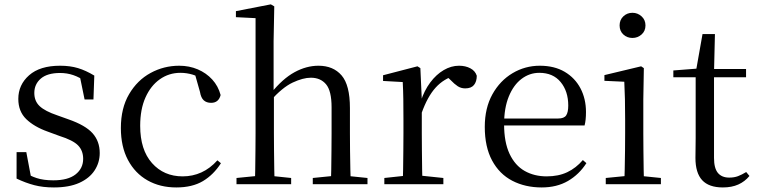

<svg xmlns="http://www.w3.org/2000/svg" viewBox="-20 -825 3389 860"><path d="M221.4 14.6Q172.9 14.6 134 4.5Q95.1 -5.6 54.2 -25.1L54.3 -143.7H97.8L121.5 -18.1L84.9 -20.3V-56.3Q113.4 -37.5 144.2 -27.4Q174.9 -17.3 218.7 -17.3Q285.2 -17.3 318.8 -44.1Q352.5 -70.9 352.5 -113.5Q352.5 -150.2 329.8 -173.6Q307.2 -197 245.6 -216.4L193.9 -235.4Q133.2 -257 97.6 -291.4Q62 -325.9 62 -382Q62 -445.2 110.4 -487.9Q158.8 -530.6 249.1 -530.6Q294.4 -530.6 329.5 -519.9Q364.7 -509.2 402.4 -486.4L398.6 -379.4H358.9L335.1 -495.5L366.5 -490.1V-457.8Q335.7 -479.4 307.9 -488.7Q280.2 -498.1 249.1 -498.1Q192.1 -498.1 162.9 -473.1Q133.7 -448 133.7 -408.5Q133.7 -372 157.7 -349.5Q181.6 -327 236.5 -308.4L286.8 -290.4Q362.6 -264 394.7 -228.1Q426.7 -192.1 426.7 -139.6Q426.7 -96.6 403.5 -61.4Q380.3 -26.2 334.9 -5.8Q289.5 14.6 221.4 14.6Z M769.6 14.6Q696.8 14.6 640.8 -17.1Q584.8 -48.8 553.1 -108.5Q521.4 -168.3 521.4 -251.4Q521.4 -340.7 558.2 -403.2Q594.9 -465.8 654.5 -498.2Q714 -530.6 782.8 -530.6Q827.5 -530.6 865.7 -514.4Q903.9 -498.1 930.7 -468.8Q957.5 -439.5 968.2 -399.3Q959.3 -364.4 925.7 -364.4Q905 -364.4 892.6 -375.7Q880.1 -386.9 875.7 -413.5L850.7 -501.6L900.8 -461.9Q870.5 -482.4 843.4 -490.6Q816.3 -498.8 788 -498.8Q736.9 -498.8 695.9 -469.9Q655 -441 631.5 -388.2Q607.9 -335.4 607.9 -261.5Q607.9 -153.9 660.9 -94.5Q713.8 -35 798.2 -35Q843 -35 881.9 -52.7Q920.9 -70.3 953.8 -106.9L969.6 -93.9Q936.6 -42.3 888.9 -13.8Q841.2 14.6 769.6 14.6Z M1039.3 0V-27.8L1148.1 -38.6H1180.7L1284.1 -27.8V0ZM1121.7 0Q1122.7 -24.4 1123.2 -65.3Q1123.7 -106.3 1124.2 -150.7Q1124.7 -195.1 1124.7 -228.5V-743.7L1036.7 -748.1V-775.1L1193.1 -805.5L1208.5 -796.5L1205.5 -641V-411.6L1206.9 -399.2V-228.5Q1206.9 -195.1 1207.4 -150.7Q1207.9 -106.3 1208.5 -65.3Q1209.1 -24.4 1210.1 0ZM1381 0V-27.8L1488.5 -38.6H1520.7L1626 -27.8V0ZM1462 0Q1463.2 -24.4 1463.7 -64.8Q1464.2 -105.3 1464.7 -149.7Q1465.2 -194.1 1465.2 -228.5V-344.3Q1465.2 -418.1 1440.4 -447.5Q1415.7 -476.9 1372.4 -476.9Q1337.3 -476.9 1291 -455.2Q1244.8 -433.5 1190.4 -372.6L1171.4 -407H1193.2Q1245.8 -472.4 1299.1 -501.5Q1352.4 -530.6 1406.5 -530.6Q1472.6 -530.6 1510 -487.3Q1547.4 -443.9 1547.4 -341.1V-228.5Q1547.4 -194.1 1547.9 -149.7Q1548.4 -105.3 1549.3 -64.8Q1550.2 -24.4 1551.2 0Z M1701.5 0V-27.8L1811.6 -39.6H1852.9L1965.9 -27.8V0ZM1783.9 0Q1785.1 -24.4 1785.6 -65.3Q1786.1 -106.3 1786.6 -150.7Q1787.1 -195.1 1787.1 -228.5V-289.4Q1787.1 -341 1786.5 -380.9Q1785.9 -420.7 1783.9 -457.5L1695.8 -462.4V-487.9L1849.9 -528L1862.9 -519.8L1869.3 -379V-378V-228.5Q1869.3 -195.1 1869.8 -150.7Q1870.3 -106.3 1870.8 -65.3Q1871.3 -24.4 1872.3 0ZM1868.5 -318.6 1846.9 -371H1864.7Q1880.2 -419.5 1907.1 -455.5Q1934 -491.4 1967.4 -511Q2000.8 -530.6 2036 -530.6Q2064.9 -530.6 2086.7 -519.1Q2108.6 -507.7 2115.6 -485.6Q2115.4 -459.5 2103 -444.3Q2090.7 -429.1 2063.7 -429.1Q2045.2 -429.1 2030.3 -438.7Q2015.5 -448.4 1997.8 -466.9L1974.8 -488.8L2020.3 -487.2Q1968 -473 1931.4 -432.7Q1894.8 -392.5 1868.5 -318.6Z M2406.3 14.6Q2332.5 14.6 2274.6 -15.4Q2216.7 -45.5 2184.1 -106.2Q2151.4 -167 2151.4 -256.8Q2151.4 -341.1 2185.5 -402.5Q2219.6 -463.8 2275.8 -497.2Q2332 -530.6 2397.9 -530.6Q2463.2 -530.6 2509.4 -503.3Q2555.6 -475.9 2580.1 -429.2Q2604.7 -382.4 2604.7 -323.2Q2604.7 -286.8 2598.4 -262.9H2189.6V-294.2H2480.3Q2506.6 -294.2 2516 -308.2Q2525.3 -322.1 2525.3 -352.3Q2525.3 -416.2 2491.2 -457.5Q2457.2 -498.8 2395.6 -498.8Q2351.8 -498.8 2316 -471.6Q2280.1 -444.5 2259 -392.8Q2237.9 -341.2 2237.9 -268.7Q2237.9 -188 2262.4 -135.9Q2286.9 -83.8 2329.9 -59.4Q2373 -35 2428.5 -35Q2481.5 -35 2520.8 -53.7Q2560.2 -72.3 2590.7 -108.1L2606.6 -94.3Q2574 -43.5 2524 -14.4Q2474 14.6 2406.3 14.6Z M2693.3 0V-27.8L2803.1 -38.6H2834.5L2940.3 -27.8V0ZM2776.3 0Q2777.3 -24.4 2778.2 -65.3Q2779.1 -106.3 2779.6 -150.7Q2780.1 -195.1 2780.1 -228.5V-288.8Q2780.1 -339.6 2779.2 -380.6Q2778.3 -421.6 2776.3 -458.9L2687.3 -463V-488.6L2851.7 -528L2863.9 -519.8L2861.5 -380.2V-228.5Q2861.5 -195.1 2862 -150.7Q2862.5 -106.3 2863.1 -65.3Q2863.7 -24.4 2864.7 0ZM2812.8 -655Q2788.9 -655 2772.1 -670.5Q2755.3 -686 2755.3 -711.1Q2755.3 -735.9 2772.1 -751.8Q2788.9 -767.7 2812.8 -767.7Q2836.2 -767.7 2853.7 -751.8Q2871.2 -735.9 2871.2 -711.1Q2871.2 -686 2853.7 -670.5Q2836.2 -655 2812.8 -655Z M3136.9 -478.9V-516H3321.7V-478.9ZM3217.8 14.6Q3155.2 14.6 3125.1 -18Q3095 -50.7 3095 -117.7Q3095 -142.1 3095.5 -161.1Q3096 -180.1 3096 -207.1V-478.9H2996V-509.4L3116.6 -518.8L3097 -504.4L3126.7 -672.5H3182.3L3178.2 -500.6V-489V-117.5Q3178.2 -71.2 3195.7 -50.3Q3213.2 -29.5 3246.3 -29.5Q3268.5 -29.5 3285.5 -35.9Q3302.4 -42.3 3322.4 -54.4L3336.9 -36.8Q3316.4 -11.8 3287 1.4Q3257.6 14.6 3217.8 14.6Z"/></svg>

Font: Noto Serif KR ExtraLight
Style: Regular
Weight: 200
Designer: Ryoko NISHIZUKA 西塚涼子 (kana & ideographs); Frank Grießhammer (Latin, Greek & Cyrillic); Wenlong ZHANG 张文龙 (bopomofo); San
Foundry: Adobe
Version: Version 2.002-H1;hotconv 1.1.0;makeotfexe 2.6.0